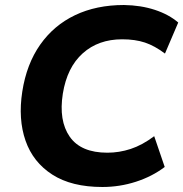

<svg xmlns="http://www.w3.org/2000/svg" viewBox="-20 -736 732 767"><path d="M389 11Q266 11 189 -38.5Q112 -88 82 -174Q52 -260 69 -370Q86 -480 140.5 -557.5Q195 -635 280 -675.5Q365 -716 475 -716Q543 -715 599 -696.5Q655 -678 692 -646L639 -522Q598 -553 559 -566Q520 -579 468 -579Q373 -579 310.5 -523Q248 -467 231 -362Q214 -254 258.5 -190Q303 -126 409 -126Q456 -126 502 -141Q548 -156 596 -192L638 -69Q588 -31 523 -10Q458 11 389 11Z"/></svg>

Font: Winston
Style: Bold Italic
Weight: 700
Italic angle: -9°
Designer: Original fonts by Vernon Adams / Changes by Cristiano Sobral
Foundry: Original fonts by Vernon Adams / Changes by Cristiano Sobral
Version: Version 2.503;July 17, 2020;FontCreator 13.0.0.2655 64-bit